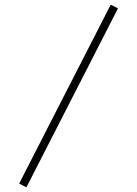

<svg xmlns="http://www.w3.org/2000/svg" viewBox="-20 -762 587 822"><path d="M93 40 62 24 454 -742 485 -726Z"/></svg>

Font: Zen Kaku Gothic Antique Light
Style: Regular
Weight: 300
Designer: Yoshimichi Ohira
Foundry: Positype
Version: Version 1.001